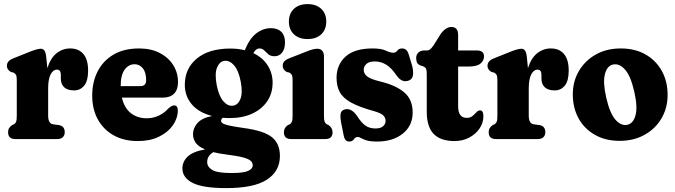

<svg xmlns="http://www.w3.org/2000/svg" viewBox="-20 -696 3380 961"><path d="M211.5 -410.5 217 -355Q233 -405.5 263.2 -429.5Q293.5 -453.5 331.5 -453.5Q374 -453.5 397.5 -425.5Q421 -397.5 421 -343Q421 -291.5 401.5 -267.5Q382 -243.5 351 -243.5Q318 -243.5 301.2 -259.2Q284.5 -275 284.5 -303V-321.5Q284.5 -347.5 264.5 -347.5Q246 -347.5 233.5 -323.8Q221 -300 221 -253V-117Q221 -78 245 -74L274.5 -70Q304 -65 304 -34Q304 -19 294.5 -9.5Q285 0 267 0H56.5Q20.5 0 20.5 -34Q20.5 -46.5 25.5 -54.5Q30.5 -62.5 40.5 -70L50 -74Q57.5 -78.5 60.8 -86.8Q64 -95 64 -117V-296Q64 -314 60 -321.2Q56 -328.5 47 -333L35 -335.5Q14.5 -347 14.5 -366.5Q14.5 -379 22.2 -388.2Q30 -397.5 48 -404.5L133 -438.5Q168 -452 184.5 -452Q195.5 -452 202 -443.5Q208.5 -435 211.5 -410.5Z M871 -285Q871 -247.5 851.5 -227.5Q832 -207.5 796.5 -207.5H590Q602 -155.5 634.8 -129.8Q667.5 -104 714.5 -104Q746.5 -104 774.5 -117.2Q802.5 -130.5 821.5 -152Q839.5 -168.5 851.5 -168.5Q870.5 -168.5 870 -141.5Q869 -102 844.2 -67.5Q819.5 -33 775 -11.5Q730.5 10 669.5 10Q600.5 10 549.2 -18.5Q498 -47 469.8 -98.2Q441.5 -149.5 441.5 -217.5Q441.5 -285 468.5 -338.2Q495.5 -391.5 547.8 -422.5Q600 -453.5 676 -453.5Q736 -453.5 779.8 -430.8Q823.5 -408 847.2 -369.8Q871 -331.5 871 -285ZM654 -374.5Q624 -374.5 604 -347.5Q584 -320.5 584 -265.5V-265H683Q711.5 -265 711.5 -294Q711.5 -334 694.8 -354.2Q678 -374.5 654 -374.5Z M1198.5 -55.5Q1300 -42 1340.5 -9.8Q1381 22.5 1381 84.5Q1381 161 1316 203.2Q1251 245.5 1112.5 245.5Q995.5 245.5 944.2 219.5Q893 193.5 893 147Q893 112.5 920 87.2Q947 62 1006.5 52Q972 37.5 959 18Q946 -1.5 946 -24Q946 -54 967.8 -79.5Q989.5 -105 1041.5 -115.5Q975 -132.5 940 -173.8Q905 -215 905 -271Q905 -353.5 965.5 -403.2Q1026 -453 1133 -453Q1172 -453 1205.5 -444.5L1206 -446Q1229 -503 1262.8 -529Q1296.5 -555 1336.5 -555Q1369.5 -555 1388 -536.8Q1406.5 -518.5 1406.5 -484Q1406.5 -451.5 1392.2 -433Q1378 -414.5 1354 -414.5Q1334.5 -414.5 1323.2 -424.2Q1312 -434 1302.5 -443.8Q1293 -453.5 1278.5 -453.5Q1270 -453.5 1262.8 -448.2Q1255.5 -443 1248 -430Q1295.5 -407.5 1320 -368.2Q1344.5 -329 1344.5 -282.5Q1344.5 -229 1317.5 -189.2Q1290.5 -149.5 1242.2 -127.2Q1194 -105 1130 -105Q1112 -105 1095 -106.5Q1086.5 -99.5 1086.5 -91.5Q1086.5 -85 1093.5 -79.5Q1100.5 -74 1124.5 -68.2Q1148.5 -62.5 1198.5 -55.5ZM1103.5 -391.5Q1078.5 -388 1066.2 -357.5Q1054 -327 1064.5 -271Q1075.5 -214.5 1098 -189Q1120.5 -163.5 1146 -167Q1171 -170 1183.2 -200.5Q1195.5 -231 1185 -287Q1174 -344 1151.5 -369.2Q1129 -394.5 1103.5 -391.5ZM1017 115Q1017 139 1042 154.5Q1067 170 1138.5 170Q1199.5 170 1222.2 159.2Q1245 148.5 1245 132Q1245 119 1235 109.2Q1225 99.5 1196 91.8Q1167 84 1110.5 77Q1075 72.5 1047.5 65.5Q1030.5 76.5 1023.8 88.5Q1017 100.5 1017 115Z M1519.5 -500.5Q1476.5 -500.5 1451.2 -524.2Q1426 -548 1426 -588Q1426 -628 1451.2 -651.8Q1476.5 -675.5 1519.5 -675.5Q1562.5 -675.5 1587.8 -651.8Q1613 -628 1613 -588Q1613 -548 1587.8 -524.2Q1562.5 -500.5 1519.5 -500.5ZM1601.5 -415.5V-117Q1601.5 -95.5 1604.8 -87Q1608 -78.5 1615.5 -74L1624.5 -70Q1644.5 -56 1644.5 -34Q1644.5 0 1608.5 0H1437Q1401 0 1401 -34Q1401 -56.5 1421 -70L1430.5 -74Q1437.5 -78.5 1441 -87Q1444.5 -95.5 1444.5 -117V-296Q1444.5 -314 1440.5 -321.2Q1436.5 -328.5 1427.5 -333L1415.5 -335.5Q1395 -347 1395 -366.5Q1395 -379 1402.2 -388Q1409.5 -397 1428.5 -404.5L1510 -436.5Q1532.5 -445.5 1545 -448.8Q1557.5 -452 1568.5 -452Q1584.5 -452 1593 -441.8Q1601.5 -431.5 1601.5 -415.5Z M1859 -53Q1885 -53 1897.5 -64.2Q1910 -75.5 1910 -91.5Q1910 -106.5 1898.5 -118.2Q1887 -130 1849.5 -140.5Q1777 -160.5 1736.8 -183Q1696.5 -205.5 1680.5 -235.2Q1664.5 -265 1664.5 -306.5Q1664.5 -371.5 1709.2 -412.5Q1754 -453.5 1845.5 -453.5Q1888 -453.5 1910.8 -442.8Q1933.5 -432 1948.5 -432Q1961 -432 1968.8 -442.8Q1976.5 -453.5 1993 -453.5Q2004.5 -453.5 2013.2 -446Q2022 -438.5 2028 -416L2043 -366Q2050 -338 2046.8 -319Q2043.5 -300 2027.5 -293.5Q1992.5 -279 1965.5 -317.5Q1938.5 -357.5 1912 -373Q1885.5 -388.5 1856.5 -388.5Q1827.5 -388.5 1814 -376Q1800.5 -363.5 1800.5 -346.5Q1800.5 -328 1816.8 -314.2Q1833 -300.5 1881.5 -288.5Q1960 -270 2002.8 -234Q2045.5 -198 2045.5 -133Q2045.5 -67 1996 -27.2Q1946.5 12.5 1867 12.5Q1833.5 12.5 1815.2 6.8Q1797 1 1787.2 -4.8Q1777.5 -10.5 1771 -10.5Q1759 -10.5 1751.2 1Q1743.5 12.5 1728.5 12.5Q1717 12.5 1710 5Q1703 -2.5 1699.5 -21.5L1687.5 -82Q1682 -111.5 1685.2 -127.8Q1688.5 -144 1706.5 -148.5Q1738.5 -156.5 1766.5 -116.5Q1789.5 -80.5 1810 -66.8Q1830.5 -53 1859 -53Z M2098 -364 2083 -369Q2070 -375 2066.5 -384.2Q2063 -393.5 2063 -406Q2063 -422.5 2074.2 -433Q2085.5 -443.5 2103.5 -443.5H2118.5Q2126 -443.5 2133.2 -449.2Q2140.5 -455 2152 -472L2185 -525Q2211 -561 2239 -561Q2273 -561 2273 -521V-443.5H2366.5Q2402.5 -443.5 2402.5 -413.5Q2402.5 -392 2384.5 -377.5Q2366.5 -363 2326 -363H2273V-164.5Q2273 -106 2316 -106Q2333.5 -106 2344.8 -115.2Q2356 -124.5 2364.5 -134Q2373 -143.5 2383 -143.5Q2399.5 -143.5 2399.5 -114Q2399.5 -81.5 2380.5 -53.2Q2361.5 -25 2328.8 -7.5Q2296 10 2255 10Q2185.5 10 2150.8 -25.5Q2116 -61 2116 -137.5V-326Q2116 -342 2113.2 -350.2Q2110.5 -358.5 2098 -364Z M2617 -410.5 2622.5 -355Q2638.5 -405.5 2668.8 -429.5Q2699 -453.5 2737 -453.5Q2779.5 -453.5 2803 -425.5Q2826.5 -397.5 2826.5 -343Q2826.5 -291.5 2807 -267.5Q2787.5 -243.5 2756.5 -243.5Q2723.5 -243.5 2706.8 -259.2Q2690 -275 2690 -303V-321.5Q2690 -347.5 2670 -347.5Q2651.5 -347.5 2639 -323.8Q2626.5 -300 2626.5 -253V-117Q2626.5 -78 2650.5 -74L2680 -70Q2709.5 -65 2709.5 -34Q2709.5 -19 2700 -9.5Q2690.5 0 2672.5 0H2462Q2426 0 2426 -34Q2426 -46.5 2431 -54.5Q2436 -62.5 2446 -70L2455.5 -74Q2463 -78.5 2466.2 -86.8Q2469.5 -95 2469.5 -117V-296Q2469.5 -314 2465.5 -321.2Q2461.5 -328.5 2452.5 -333L2440.5 -335.5Q2420 -347 2420 -366.5Q2420 -379 2427.8 -388.2Q2435.5 -397.5 2453.5 -404.5L2538.5 -438.5Q2573.5 -452 2590 -452Q2601 -452 2607.5 -443.5Q2614 -435 2617 -410.5Z M3087 -453.5Q3158 -453.5 3210.5 -423.8Q3263 -394 3292.2 -341.5Q3321.5 -289 3321.5 -220.5Q3321.5 -156.5 3291.5 -104.5Q3261.5 -52.5 3207.2 -21.8Q3153 9 3081.5 9Q3011 9 2958.2 -20.8Q2905.5 -50.5 2876.2 -103Q2847 -155.5 2847 -224Q2847 -288 2877.2 -340Q2907.5 -392 2961.5 -422.8Q3015.5 -453.5 3087 -453.5ZM3120.5 -71.5Q3150.5 -78.5 3161.2 -120.2Q3172 -162 3154.5 -238Q3136.5 -316.5 3108 -348.2Q3079.5 -380 3048 -373Q3018 -366 3007.5 -324.2Q2997 -282.5 3014.5 -206.5Q3032.5 -128 3061 -96.2Q3089.5 -64.5 3120.5 -71.5Z"/></svg>

Font: Fraunces 144pt S100
Style: Bold
Weight: 700
Version: Version 1.000; ttfautohint (v1.8.3)